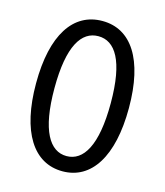

<svg xmlns="http://www.w3.org/2000/svg" viewBox="-102 -728 700 817"><g transform="rotate(15 248.5 -319.0)"><path d="M249 12C376 12 453 -107 453 -321C453 -535 376 -650 249 -650C121 -650 44 -535 44 -321C44 -107 121 12 249 12ZM249 -55C175 -55 125 -134 125 -321C125 -508 175 -583 249 -583C323 -583 373 -508 373 -321C373 -134 323 -55 249 -55Z"/></g></svg>

Font: SSansPro
Style: Regular
Weight: 400
Designer: Paul D. Hunt
Foundry: Adobe Systems Incorporated
Version: Version 3.006;hotconv 1.0.111;makeotfexe 2.5.65597